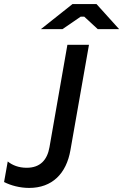

<svg xmlns="http://www.w3.org/2000/svg" viewBox="-25 -920 605 943"><path d="M118 3C231 3 301 -67 321 -183L412 -700H306L218 -197C207 -134 172 -96 106 -96C66 -96 35 -109 13 -127L-5 -26C28 -9 73 3 118 3ZM176 -777H282L371 -838H389L455 -777H560L449 -900H331Z"/></svg>

Font: Fixel Display Medium
Style: Italic
Weight: 500
Italic angle: -10°
Designer: AlfaBravo + MacPaw
Foundry: Kyrylo Tkachov, Marchela Mozhyna, Serhii Makarenko, Maria Weinstein, Zakhar Kryvoshyya
Version: Version 1.210;Glyphs 3.2 (3217)